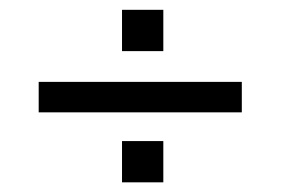

<svg xmlns="http://www.w3.org/2000/svg" viewBox="-20 -561 580 397"><path d="M60 -328.7V-391.7H480V-328.7ZM232.3 -455.3V-540.7H317.7V-455.3ZM232.3 -184V-269.3H317.7V-184Z"/></svg>

Font: Vela Sans GX ExtLt
Style: Regular
Weight: 200
Designer: Principal design: Mikhail Sharanda - project Manrope.
Design modification: Ravid Balaliev
Foundry: Mikhail Sharanda
Version: Version 1.001